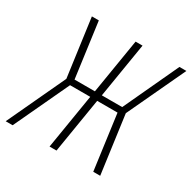

<svg xmlns="http://www.w3.org/2000/svg" viewBox="-163 -894 1050 1054"><g transform="rotate(30 362.5 -367.5)"><path d="M4 0H48L211 -348H339L282 0H326L383 -348H512L559 0H603L553 -368L725 -735H681L519 -387H390L447 -735H403L346 -387H217L170 -735H126L176 -368Z"/></g></svg>

Font: Iosevka Sparkle XLtObl
Style: Regular
Weight: 200
Italic angle: -9°
Designer: Belleve Invis
Foundry: Belleve Invis
Version: Version 4.5.0; ttfautohint (v1.8.3)